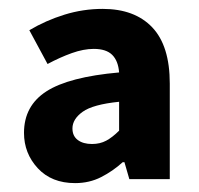

<svg xmlns="http://www.w3.org/2000/svg" viewBox="-20 -832 448 432"><path d="M149 -420Q96 -420 65 -453.5Q34 -487 34 -533Q34 -594 84.5 -626.5Q135 -659 248 -669Q246 -695 232.5 -708.5Q219 -722 191 -722Q168 -722 141.5 -712.5Q115 -703 87 -688L46 -764Q83 -786 125 -799Q167 -812 211 -812Q283 -812 322.5 -770.5Q362 -729 362 -644V-429H271L260 -467H256Q234 -447 207.5 -433.5Q181 -420 149 -420ZM187 -508Q205 -508 219 -515.5Q233 -523 248 -538V-603Q189 -597 166 -580.5Q143 -564 143 -543Q143 -526 155 -517Q167 -508 187 -508Z"/></svg>

Font: Noto Sans TC Thin ExtraBold
Style: Regular
Weight: 800
Version: Version 2.004-H2;hotconv 1.0.118;makeotfexe 2.5.65603